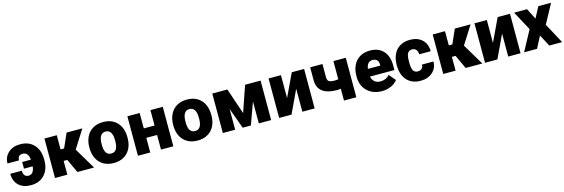

<svg xmlns="http://www.w3.org/2000/svg" viewBox="30 -1505 7294 2482"><g transform="rotate(-15 3677.0 -264.0)"><path d="M242.7 -411.1Q176.3 -411.1 176.3 -340.3H22Q22 -426.8 83.3 -482.4Q144.5 -538.1 242.7 -538.1Q358.4 -538.1 426 -465.8Q493.7 -393.6 493.7 -265.1V-258.3Q493.7 -135.3 426.3 -62.7Q358.9 9.8 243.7 9.8Q142.1 9.8 82 -46.6Q22 -103 22 -202.1H176.3Q176.3 -162.6 193.6 -139.9Q210.9 -117.2 243.7 -117.2Q317.4 -117.2 326.7 -220.2H210.4V-309.6H326.7Q317.9 -411.1 242.7 -411.1Z M781.2 -184.6H731.9V0H566.9V-528.3H731.9V-338.4H779.3L863.3 -528.3H1074.2L919.9 -284.2H920.4L1089.8 0H866.7Z M1097.7 -269Q1097.7 -348.1 1128.4 -409.9Q1159.2 -471.7 1216.8 -504.9Q1274.4 -538.1 1352.1 -538.1Q1470.7 -538.1 1539.1 -464.6Q1607.4 -391.1 1607.4 -264.6V-258.8Q1607.4 -135.3 1538.8 -62.7Q1470.2 9.8 1353 9.8Q1240.2 9.8 1171.9 -57.9Q1103.5 -125.5 1098.1 -241.2ZM1262.2 -258.8Q1262.2 -185.5 1285.2 -151.4Q1308.1 -117.2 1353 -117.2Q1440.9 -117.2 1442.9 -252.4V-269Q1442.9 -411.1 1352.1 -411.1Q1269.5 -411.1 1262.7 -288.6Z M2150.4 0H1985.4V-195.8H1841.3V0H1676.8V-528.3H1841.3V-322.3H1985.4V-528.3H2150.4Z M2219.7 -269Q2219.7 -348.1 2250.5 -409.9Q2281.2 -471.7 2338.9 -504.9Q2396.5 -538.1 2474.1 -538.1Q2592.8 -538.1 2661.1 -464.6Q2729.5 -391.1 2729.5 -264.6V-258.8Q2729.5 -135.3 2660.9 -62.7Q2592.3 9.8 2475.1 9.8Q2362.3 9.8 2293.9 -57.9Q2225.6 -125.5 2220.2 -241.2ZM2384.3 -258.8Q2384.3 -185.5 2407.2 -151.4Q2430.2 -117.2 2475.1 -117.2Q2563 -117.2 2564.9 -252.4V-269Q2564.9 -411.1 2474.1 -411.1Q2391.6 -411.1 2384.8 -288.6Z M3132.8 -181.6 3252.4 -528.3H3459.5V0H3294.4V-293L3188 0H3078.6L2978 -277.3V0H2813V-528.3H3015.1Z M3877 -528.3H4042V0H3877V-307.6L3731.9 0H3566.4V-528.3H3731.9V-221.7Z M4599.6 0H4434.1V-158.7Q4405.8 -153.8 4385.3 -153.8Q4254.9 -153.8 4189.2 -204.3Q4123.5 -254.9 4123 -356V-528.3H4287.6V-354.5Q4288.1 -311.5 4308.1 -296.1Q4328.1 -280.8 4385.3 -280.8Q4409.2 -280.8 4434.1 -285.2V-528.3H4599.6Z M4943.4 9.8Q4821.8 9.8 4746.6 -62.7Q4671.4 -135.3 4671.4 -251.5V-265.1Q4671.4 -346.2 4701.4 -408.2Q4731.4 -470.2 4789.1 -504.2Q4846.7 -538.1 4925.8 -538.1Q5037.1 -538.1 5101.6 -469Q5166 -399.9 5166 -276.4V-212.4H4838.9Q4847.7 -168 4877.4 -142.6Q4907.2 -117.2 4954.6 -117.2Q5032.7 -117.2 5076.7 -171.9L5151.9 -83Q5121.1 -40.5 5064.7 -15.4Q5008.3 9.8 4943.4 9.8ZM4924.8 -411.1Q4852.5 -411.1 4838.9 -315.4H5004.9V-328.1Q5005.9 -367.7 4984.9 -389.4Q4963.9 -411.1 4924.8 -411.1Z M5455.6 -117.2Q5490.2 -117.2 5509.3 -136Q5528.3 -154.8 5527.8 -188.5H5682.1Q5682.1 -101.6 5619.9 -45.9Q5557.6 9.8 5459.5 9.8Q5344.2 9.8 5277.8 -62.5Q5211.4 -134.8 5211.4 -262.7V-269.5Q5211.4 -349.6 5241 -410.9Q5270.5 -472.2 5326.2 -505.1Q5381.8 -538.1 5458 -538.1Q5561 -538.1 5621.6 -481Q5682.1 -423.8 5682.1 -326.2H5527.8Q5527.8 -367.2 5507.8 -389.2Q5487.8 -411.1 5454.1 -411.1Q5390.1 -411.1 5379.4 -329.6Q5376 -303.7 5376 -258.3Q5376 -178.7 5395 -147.9Q5414.1 -117.2 5455.6 -117.2Z M5977.1 -184.6H5927.7V0H5762.7V-528.3H5927.7V-338.4H5975.1L6059.1 -528.3H6270L6115.7 -284.2H6116.2L6285.6 0H6062.5Z M6632.3 -528.3H6797.4V0H6632.3V-307.6L6487.3 0H6321.8V-528.3H6487.3V-221.7Z M7099.6 -382.8 7176.3 -528.3H7347.2L7208 -271L7354 0H7182.1L7099.1 -156.2L7017.6 0H6844.7L6991.2 -271L6852.5 -528.3H7025.4Z"/></g></svg>

Font: Roboto Black
Style: Regular
Weight: 900
Designer: Google
Version: Version 2.134; 2016